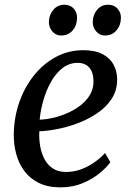

<svg xmlns="http://www.w3.org/2000/svg" viewBox="-20 -781 550 811"><path d="M446.1 -96Q432.4 -76 402.6 -50.9Q372.9 -25.9 330.5 -7.8Q288.1 10.4 236 10.4Q181.7 10.4 143.5 -8.6Q105.4 -27.6 82 -59.8Q58.5 -92.1 48.1 -131.9Q37.6 -171.7 38.2 -212.9Q39.1 -285.2 61.6 -349.4Q84.2 -413.7 123.9 -463Q163.5 -512.3 216.6 -540.7Q269.6 -569 331.7 -569Q380.7 -569 412.2 -552.9Q443.7 -536.9 459.1 -509Q474.6 -481.2 474.8 -446.7Q475.3 -399.6 451.9 -363.9Q428.5 -328.1 390.3 -302.4Q352.1 -276.8 307.6 -260.2Q263.1 -243.6 220.3 -235.5Q177.5 -227.3 146.2 -226.6Q144.4 -195.2 149.5 -164.7Q154.6 -134.2 167.8 -109.2Q180.9 -84.2 203.4 -69.4Q225.8 -54.6 258.6 -54.6Q289.1 -54.6 318.1 -64.4Q347.2 -74.2 374 -92.1Q400.8 -110 423.8 -134.5ZM308.4 -515.5Q271.4 -515.5 242.8 -492.5Q214.2 -469.5 194.1 -433Q174 -396.5 162.5 -354.9Q150.9 -313.2 147.6 -275.5Q175.3 -276.5 206.5 -283.8Q237.8 -291.1 267.7 -304.7Q297.6 -318.2 322.1 -337.5Q346.5 -356.9 360.9 -382Q375.3 -407.2 374.9 -437.6Q374.5 -476.5 356.8 -496Q339.1 -515.5 308.4 -515.5ZM237.3 -631Q216.1 -631 201 -648.4Q186 -665.8 186.5 -689.2Q187.5 -719.4 205.8 -740.2Q224.1 -761 251.5 -761Q277.3 -761 291.6 -744.4Q305.9 -727.7 305.5 -705.1Q305.2 -674 286.9 -652.5Q268.6 -631 237.3 -631ZM422.6 -631Q401.4 -631 386.3 -648.4Q371.2 -665.8 371.7 -689.2Q372.7 -719.4 390.6 -740.2Q408.4 -761 436.4 -761Q461.9 -761 476.6 -744.4Q491.3 -727.7 490.8 -705.1Q490.3 -674 471.9 -652.5Q453.6 -631 422.6 -631Z"/></svg>

Font: Merriweather Light
Style: Italic
Weight: 300
Italic angle: -7.8°
Designer: Eben Sorkin
Foundry: Eben Sorkin
Version: Version 2.101